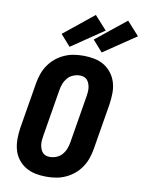

<svg xmlns="http://www.w3.org/2000/svg" viewBox="-105 -1068 863 1148"><g transform="rotate(10 326.0 -494.0)"><path d="M257 8Q223 8 191 1.5Q159 -5 132 -21Q105 -37 85.5 -62.5Q66 -88 57.5 -119Q49 -150 49 -183.5Q49 -217 54 -251L101 -534Q106 -563 116 -591Q126 -619 143.5 -644.5Q161 -670 185 -689.5Q209 -709 237 -721.5Q265 -734 294 -738.5Q323 -743 352 -743Q386 -743 418.5 -736.5Q451 -730 477.5 -714Q504 -698 523.5 -672.5Q543 -647 552 -616Q561 -585 560.5 -551.5Q560 -518 555 -484L508 -201Q503 -172 493 -144Q483 -116 465.5 -90.5Q448 -65 424 -45.5Q400 -26 372 -13.5Q344 -1 315 3.5Q286 8 257 8ZM257 -112Q277 -112 297.5 -120Q318 -128 332 -144.5Q346 -161 353.5 -180.5Q361 -200 364 -220L411 -504Q413 -517 414.5 -530.5Q416 -544 414.5 -557Q413 -570 409 -582Q405 -594 397 -604Q389 -614 377 -618.5Q365 -623 352 -623Q332 -623 311.5 -615Q291 -607 277 -590.5Q263 -574 255.5 -554.5Q248 -535 245 -515L198 -231Q196 -218 194.5 -204.5Q193 -191 194.5 -178Q196 -165 200 -153Q204 -141 212 -131Q220 -121 232 -116.5Q244 -112 257 -112ZM455 -781 395 -849 578 -996 652 -914ZM260 -781 200 -849 382 -996 456 -914Z"/></g></svg>

Font: Iosevka Heavy Extended
Style: Italic
Weight: 900
Width: 7
Italic angle: -9°
Monospace: yes
Designer: Belleve Invis
Foundry: Belleve Invis
Version: Version 32.5.0; ttfautohint (v1.8.4)